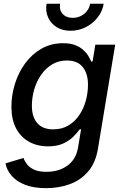

<svg xmlns="http://www.w3.org/2000/svg" viewBox="-20 -774 650 1009"><path d="M222.7 214.8Q157.2 214.8 112.3 197.3Q67.4 179.7 41.5 150.1Q15.6 120.6 8.8 84.5L103.5 56.2Q109.4 73.2 122.3 89.8Q135.3 106.4 159.7 117.7Q184.1 128.9 224.1 128.9Q289.1 128.9 334.2 96.4Q379.4 64 390.1 1.5L406.2 -95.2L398.4 -93.8Q383.8 -73.2 362.1 -52.7Q340.3 -32.2 309.1 -18.6Q277.8 -4.9 232.9 -4.9Q175.8 -4.9 132.1 -29.3Q88.4 -53.7 64.2 -100.1Q40 -146.5 40 -212.4Q40 -274.4 58.6 -333.7Q77.1 -393.1 112.3 -441.2Q147.5 -489.3 197.8 -518.1Q248 -546.9 311.5 -546.9Q347.7 -546.9 373 -537.6Q398.4 -528.3 415.5 -513.4Q432.6 -498.5 443.1 -481.7Q453.6 -464.8 459.5 -450.2L466.8 -451.7L481 -539.1H585.4L494.6 8.3Q482.4 81.1 443.6 126.7Q404.8 172.4 347.4 193.6Q290 214.8 222.7 214.8ZM259.3 -94.2Q305.2 -94.2 339.6 -114.7Q374 -135.3 397 -169.7Q419.9 -204.1 431.2 -245.6Q442.4 -287.1 442.4 -329.1Q442.4 -387.7 414.6 -421.9Q386.7 -456.1 331.5 -456.1Q287.6 -456.1 253.2 -435.1Q218.8 -414.1 195.1 -379.4Q171.4 -344.7 159.4 -302.5Q147.5 -260.3 147.5 -217.8Q147.5 -160.2 175.8 -127.2Q204.1 -94.2 259.3 -94.2ZM350.6 -612.3Q308.6 -612.3 277.8 -631.3Q247.1 -650.4 232.7 -682.6Q218.3 -714.8 224.6 -754.4H295.9Q290.5 -721.7 309.3 -700.9Q328.1 -680.2 362.3 -680.2Q385.3 -680.2 404.5 -689.7Q423.8 -699.2 437 -716.1Q450.2 -732.9 453.6 -754.4H524.9Q518.6 -714.8 493.2 -682.4Q467.8 -649.9 430.4 -631.1Q393.1 -612.3 350.6 -612.3Z"/></svg>

Font: Inter 18pt Medium
Style: Italic
Weight: 500
Italic angle: -9.3988°
Designer: Rasmus Andersson
Foundry: rsms
Version: Version 4.001;git-66647c0bb